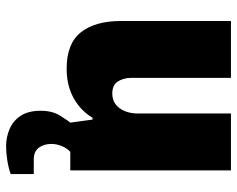

<svg xmlns="http://www.w3.org/2000/svg" viewBox="-94 -474 779 631"><g transform="rotate(90 295.5 -158.5)"><path d="M461 211Q431 211 404 199.5Q377 188 360.5 163Q344 138 344 97Q344 60 359.5 34.5Q375 9 392 -12H489V-8Q471 4 462 23.5Q453 43 453 62Q453 87 465.5 103.5Q478 120 503 120H552V196Q532 203 507 207Q482 211 461 211ZM206 12Q123 12 86 -35Q49 -82 49 -166V-528H236V-199Q236 -186 239.5 -174.5Q243 -163 249 -154.5Q255 -146 265 -142Q275 -138 287 -138Q309 -138 323.5 -149.5Q338 -161 345.5 -180Q353 -199 353 -221V-528H540V0H383L373 -73H367Q351 -46 326 -26.5Q301 -7 271 2.5Q241 12 206 12Z"/></g></svg>

Font: Archivo SemiCondensed Black
Style: Regular
Weight: 900
Width: 4
Designer: Hector Gatti
Foundry: Omnibus-Type
Version: Version 2.001